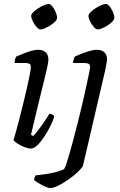

<svg xmlns="http://www.w3.org/2000/svg" viewBox="-20 -752 608 972"><path d="M136 0Q122 0 102 -8Q82 -16 66.5 -26.5Q51 -37 48 -44Q52 -53 59.5 -80.5Q67 -108 77 -146Q87 -184 97 -225Q107 -266 116 -305Q125 -344 130.5 -372.5Q136 -401 136 -414Q136 -425 129 -429Q122 -433 109 -433H54Q54 -443 56.5 -452Q59 -461 61 -465Q77 -472 97.5 -480.5Q118 -489 138.5 -494.5Q159 -500 172 -500Q198 -500 211.5 -487Q225 -474 225 -451Q225 -443 221.5 -423.5Q218 -404 210.5 -374Q203 -344 192.5 -301Q182 -258 168 -200.5Q154 -143 137 -70L148 -63Q158 -73 173 -92.5Q188 -112 204 -135.5Q220 -159 230 -176Q238 -176 245 -172Q252 -168 255 -163Q249 -142 235.5 -114.5Q222 -87 204.5 -60.5Q187 -34 169.5 -17Q152 0 136 0ZM184 -603Q176 -603 165 -615.5Q154 -628 146 -644Q138 -660 138 -672Q138 -680 148.5 -690.5Q159 -701 174 -710.5Q189 -720 203.5 -726Q218 -732 226 -732Q235 -732 245 -719.5Q255 -707 262 -690.5Q269 -674 269 -662Q269 -654 259.5 -643.5Q250 -633 235 -623.5Q220 -614 206.5 -608.5Q193 -603 184 -603ZM234 200Q228 200 216 195.5Q204 191 191.5 184.5Q179 178 168.5 171Q158 164 153 159Q153 151 155.5 145Q158 139 160 136Q185 133 211 129.5Q237 126 261.5 119.5Q286 113 304 105Q309 98 316.5 76Q324 54 333 22Q342 -10 352 -47.5Q362 -85 372 -124.5Q382 -164 391 -202Q398 -230 405.5 -264Q413 -298 420 -330Q427 -362 431.5 -384.5Q436 -407 436 -414Q436 -425 428.5 -429Q421 -433 407 -433H350Q350 -442 353 -451Q356 -460 358 -465Q374 -473 395 -481Q416 -489 435.5 -494.5Q455 -500 468 -500Q495 -500 508.5 -487Q522 -474 522 -451Q522 -448 520.5 -439Q519 -430 516.5 -416Q514 -402 510 -385L400 87Q396 97 376.5 116Q357 135 330.5 154Q304 173 277.5 186.5Q251 200 234 200ZM474 -603Q466 -603 455 -615.5Q444 -628 436 -644Q428 -660 428 -672Q428 -680 438.5 -690.5Q449 -701 464 -710.5Q479 -720 493.5 -726Q508 -732 516 -732Q525 -732 535 -719.5Q545 -707 552 -690.5Q559 -674 559 -662Q559 -654 549.5 -643.5Q540 -633 525 -623.5Q510 -614 496.5 -608.5Q483 -603 474 -603Z"/></svg>

Font: Texturina 12pt
Style: Italic
Weight: 400
Italic angle: -11°
Designer: Guillermo Torres Carreño
Foundry: Omnibus-Type
Version: Version 1.002